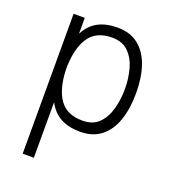

<svg xmlns="http://www.w3.org/2000/svg" viewBox="-131 -607 802 903"><g transform="rotate(20 270.0 -155.0)"><path d="M142 200H86V-500H142V-421Q166 -467 206 -488.5Q246 -510 304 -510Q367 -510 408.5 -477Q450 -444 470 -385.5Q490 -327 490 -250V-249Q490 -172 470 -113.5Q450 -55 408.5 -22Q367 11 304 11Q246 11 206 -10.5Q166 -32 142 -78ZM296 -457Q219 -457 182.5 -406.5Q146 -356 142 -261V-238Q146 -143 182.5 -92.5Q219 -42 296 -42Q348 -42 378 -72Q408 -102 421 -150Q434 -198 434 -250Q434 -302 421 -349.5Q408 -397 377.5 -427Q347 -457 296 -457Z"/></g></svg>

Font: Haskoy Light
Style: Regular
Weight: 300
Designer: Ertekin Erdin
Foundry: Ertekin Erdin
Version: Version 2.000; ttfautohint (v1.8.4.7-5d5b)